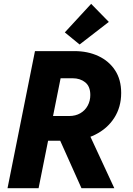

<svg xmlns="http://www.w3.org/2000/svg" viewBox="-20 -988 699 1008"><path d="M188 -249 213.9 -378.9H342.3Q377 -378.9 401.9 -393.6Q426.8 -408.2 440.4 -433.3Q454.1 -458.5 454.1 -489.3Q454.1 -534.2 427.5 -555.7Q400.9 -577.1 361.8 -577.1H244.6L274.4 -719.7H370.6Q440.9 -719.7 496.3 -693.8Q551.8 -668 584 -619.1Q616.2 -570.3 616.2 -500Q616.2 -425.8 579.8 -369.1Q543.5 -312.5 479.5 -280.8Q415.5 -249 334 -249ZM19.5 0 163.6 -719.7H326.7L182.6 0ZM407.7 0 286.1 -271.5 413.6 -358.9 580.1 0ZM397.9 -754.4 320.3 -817.9 458.5 -967.8 551.3 -873Z"/></svg>

Font: Reddit Sans ExtraBold
Style: Italic
Weight: 800
Italic angle: -11.25°
Designer: Stephen Hutchings
Version: Version 1.013